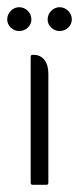

<svg xmlns="http://www.w3.org/2000/svg" viewBox="-24 -512 219 532"><path d="M-4 -458Q-4 -472 6 -482Q16 -492 29 -492Q43 -492 53 -482Q63 -472 63 -458Q63 -445 53 -435.5Q43 -426 29 -426Q16 -426 6 -435.5Q-4 -445 -4 -458ZM108 -458Q108 -472 118 -482Q128 -492 141 -492Q155 -492 165 -482Q175 -472 175 -458Q175 -445 165 -435.5Q155 -426 141 -426Q128 -426 118 -435.5Q108 -445 108 -458ZM66 0Q61 0 61 -6V-354Q61 -360 66 -360H70Q88 -360 99 -346Q110 -332 110 -308V-6Q110 0 105 0Z"/></svg>

Font: Zain Light
Style: Regular
Weight: 300
Designer: Zain,Boutros
Foundry: Mobile Telecommunications Company (Zain), 2024
Version: Version 1.51; ttfautohint (v1.8.4)